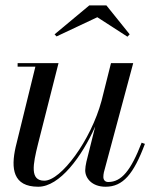

<svg xmlns="http://www.w3.org/2000/svg" viewBox="-20 -700 609 730"><path d="M350 -634.5 464.5 -560.5 473 -569.5 384.5 -679.5H319.5L187.5 -569.5L195 -561.5ZM202.5 -460H47V-446.5H114.5L39.5 -141C21 -59 29 10 125.5 10C207 10 291.5 -105 342 -219L308.5 -85C306 -74.5 304 -60.5 304 -52.5C304 -22.5 329.5 10 381.5 10C447.5 10 488 -38 531 -153L518.5 -157.5C477.5 -51.5 442 -8 391.5 -8C379 -8 373 -16.5 373 -27C373 -32 373.5 -39 375 -45L486.5 -460H402L366 -316.5C325.5 -166.5 212 -13 148.5 -13C93 -13 105 -74 124.5 -152.5Z"/></svg>

Font: Bodoni* 16pt
Style: Italic
Weight: 400
Italic angle: -13°
Version: Version 2.3